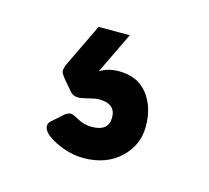

<svg xmlns="http://www.w3.org/2000/svg" viewBox="-51 -85 395 363"><g transform="rotate(15 146.0 96.5)"><path d="M124 54Q140 44 161 44Q198 44 217.5 69Q237 94 237 132Q237 169 209.5 194.5Q182 220 138 220Q111 220 83.5 206.5Q56 193 56 179Q56 173 61 169L79 153Q87 145 94 145Q98 145 110.5 152Q123 159 138 159Q171 159 171 132Q171 105 138 105Q132 105 118.5 108.5Q105 112 99 112Q90 112 84 106L66 85Q63 81 60.5 77.5Q58 74 58 70Q58 64 64 52L102 -27H163Z"/></g></svg>

Font: Rubik
Style: Regular
Weight: 700
Designer: Hubert & Fischer
Foundry: Hubert & Fischer
Version: Version 1.100